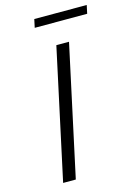

<svg xmlns="http://www.w3.org/2000/svg" viewBox="-122 -873 657 937"><g transform="rotate(-15 206.5 -404.5)"><path d="M148 -809H413L404 -767H139ZM219 -658H283L141 0H77Z"/></g></svg>

Font: Ysabeau Infant Semilight
Style: Italic
Weight: 300
Italic angle: -12°
Designer: Christian Thalmann (Catharsis Fonts)
Version: Version 0.003